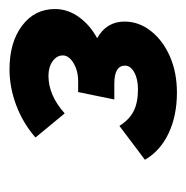

<svg xmlns="http://www.w3.org/2000/svg" viewBox="-14 -732 401 414"><g transform="rotate(-90 187.0 -525.5)"><path d="M194 -345Q144 -345 106 -363Q68 -381 49 -414L122 -469Q136 -447 154.5 -438Q173 -429 201 -429Q223 -429 237.5 -437Q252 -445 252 -457Q252 -480 213 -480H179L195 -558H218Q241 -558 257.5 -568Q274 -578 274 -591Q274 -604 261.5 -613Q249 -622 230 -622Q188 -622 149 -587L97 -650Q128 -677 166.5 -691.5Q205 -706 244 -706Q302 -706 338 -679Q374 -652 374 -608Q374 -580 356.5 -556Q339 -532 311 -517Q347 -497 347 -458Q347 -427 326.5 -401Q306 -375 271.5 -360Q237 -345 194 -345Z"/></g></svg>

Font: Red Hat Display Black
Style: Italic
Weight: 900
Italic angle: -12°
Designer: Pentagram, MCKL
Foundry: Pentagram, MCKL
Version: Version 1.023; ttfautohint (v1.8.3)